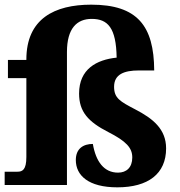

<svg xmlns="http://www.w3.org/2000/svg" viewBox="-20 -793 770 823"><path d="M483 10C615 10 692 -48 692 -157C692 -240 635 -285 560 -324C495 -358 469 -372 469 -421C469 -475 513 -491 575 -491H641C640 -682 569 -773 371 -773C214 -773 93 -713 93 -538V-536H14V-458H93V-120C93 -65 76 -57 55 -57H0V0H267V-570C267 -672 310 -712 373 -712C442 -712 478 -674 480 -546C394 -537 319 -497 319 -392C319 -314 358 -271 444 -227C522 -187 547 -159 547 -118C547 -75 522 -53 486 -53C426 -53 391 -100 378 -176C337 -176 305 -156 305 -107C305 -41 359 10 483 10Z"/></svg>

Font: Noto Serif Myanmar ExtraBold
Style: Regular
Weight: 800
Designer: Ben Mitchell and the Monotype Design Team
Foundry: Monotype Imaging Inc.
Version: Version 2.106